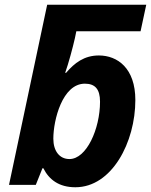

<svg xmlns="http://www.w3.org/2000/svg" viewBox="-20 -780 637 810"><path d="M298 10C452 10 551 -180 551 -358C551 -492 476 -546 397 -546C335 -546 294 -514 259 -473H255C269 -512 287 -579 296 -619L302 -648H573L597 -760H179L18 0H131L159 -70H163C187 -22 229 10 298 10ZM273 -109C231 -109 205 -143 205 -195C205 -273 243 -427 338 -427C381 -427 402 -404 402 -351C402 -236 345 -109 273 -109Z"/></svg>

Font: Noto Sans
Style: Bold Italic
Weight: 700
Italic angle: -12°
Designer: Monotype Design Team
Foundry: Monotype Imaging Inc.
Version: Version 2.013